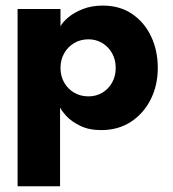

<svg xmlns="http://www.w3.org/2000/svg" viewBox="-20 -442 605 670"><path d="M189.6 208H41.4V-410.5H191.1V-350.1Q198.1 -364.2 217.9 -381Q237.6 -397.9 268.5 -410.2Q299.5 -422.5 338.8 -422.5Q398.4 -422.5 441.4 -393.1Q484.3 -363.8 507.4 -314.6Q530.6 -265.4 530.6 -205Q530.6 -144.6 506 -95.4Q481.4 -46.2 437.1 -17.1Q392.7 12 333.1 12Q289.9 12 259.3 -3.2Q228.7 -18.4 211.4 -37.4Q194.1 -56.4 189.6 -67.1ZM383.8 -205Q383.8 -233.7 371.1 -256.3Q358.4 -278.9 336.8 -291.8Q315.3 -304.8 288.7 -304.8Q260.9 -304.8 238.8 -291.7Q216.7 -278.6 203.9 -256Q191.1 -233.4 191.1 -205Q191.1 -176.6 203.9 -154Q216.7 -131.4 238.8 -118.6Q260.9 -105.7 288.7 -105.7Q315.3 -105.7 336.8 -118.4Q358.4 -131.1 371.1 -153.7Q383.8 -176.3 383.8 -205Z"/></svg>

Font: League Spartan Extralight
Style: Regular
Weight: 200
Foundry: The League of Moveable Type
Version: Version 2.300; ttfautohint (v1.8.3)